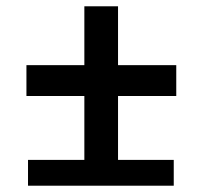

<svg xmlns="http://www.w3.org/2000/svg" viewBox="-20 -590 640 610"><path d="M69 0V-82H248V-285H64V-383H248V-570H355V-383H540V-285H355V-82H532V0Z"/></svg>

Font: Pitagon Sans Mono SemiBold
Style: Regular
Weight: 600
Monospace: yes
Designer: Travis Tran
Foundry: Pitagon
Version: Version 1.001; ttfautohint (v1.8.4.7-5d5b);gftools[0.9.26]